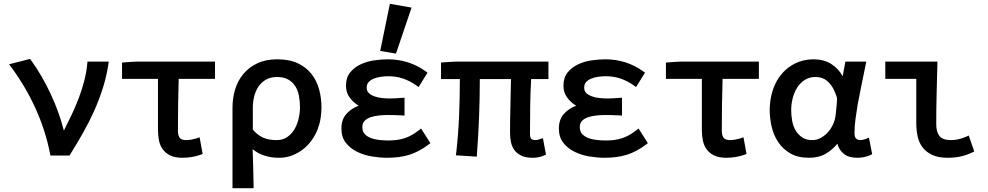

<svg xmlns="http://www.w3.org/2000/svg" viewBox="-20 -818 5198 1010"><path d="M316 -131Q337 -172 357.5 -215.5Q378 -259 395 -304Q412 -349 423.5 -394Q435 -439 439 -482L440 -494H552L550 -479Q540 -414 520.5 -353Q501 -292 475 -234Q449 -176 417 -119.5Q385 -63 350 -7L346 0H245L243 -11Q219 -133 167 -247.5Q115 -362 39 -465L28 -480L138 -508L144 -500Q172 -462 198 -417Q224 -372 246.5 -324Q269 -276 286.5 -227Q304 -178 316 -131Z M622 -403V-489L636 -490Q653 -491 670.5 -492.5Q688 -494 705 -494H1111V-403H920Q918 -335 917 -267Q916 -199 916 -130Q916 -105 925.5 -93Q935 -81 959 -81Q972 -81 986 -83.5Q1000 -86 1014 -90L1030 -96L1046 -8L1035 -4Q1013 4 988.5 8Q964 12 941 12Q900 12 875 -0.5Q850 -13 835.5 -33.5Q821 -54 816 -80.5Q811 -107 811 -136V-403Z M1310 -136Q1335 -107 1364 -94Q1393 -81 1435 -81Q1468 -81 1491.5 -97.5Q1515 -114 1529.5 -139Q1544 -164 1551 -194.5Q1558 -225 1558 -254Q1558 -285 1552.5 -314Q1547 -343 1533 -365Q1519 -387 1495.5 -400Q1472 -413 1437 -413Q1403 -413 1379 -399Q1355 -385 1339.5 -362Q1324 -339 1317 -310Q1310 -281 1310 -251ZM1203 172V-252Q1203 -301 1216.5 -346.5Q1230 -392 1259 -427.5Q1288 -463 1332.5 -484.5Q1377 -506 1439 -506Q1503 -506 1547 -485Q1591 -464 1618.5 -429Q1646 -394 1658.5 -348.5Q1671 -303 1671 -254Q1671 -225 1666.5 -196Q1662 -167 1651 -138Q1640 -109 1621 -82Q1602 -55 1576.5 -34.5Q1551 -14 1518.5 -1Q1486 12 1448 12Q1365 12 1309 -33Q1311 15 1312 62.5Q1313 110 1314 159V172Z M1867 -262Q1838 -279 1819 -305.5Q1800 -332 1800 -367Q1800 -410 1822 -437Q1844 -464 1877 -479.5Q1910 -495 1948.5 -500.5Q1987 -506 2020 -506Q2131 -506 2219 -443L2229 -436L2182 -360L2168 -370Q2135 -393 2099.5 -405Q2064 -417 2022 -417Q2003 -417 1982.5 -414Q1962 -411 1945 -404Q1929 -397 1919 -386Q1909 -375 1909 -357Q1909 -339 1920 -328.5Q1931 -318 1950 -311Q1969 -304 1991.5 -302Q2014 -300 2033 -300Q2048 -300 2062.5 -301Q2077 -302 2092 -303L2108 -304V-210L2092 -211Q2073 -212 2055 -212.5Q2037 -213 2018 -213Q1997 -213 1973 -210.5Q1949 -208 1928 -201Q1909 -194 1897.5 -182Q1886 -170 1886 -149Q1886 -127 1898 -113.5Q1910 -100 1931 -92Q1952 -84 1977 -81.5Q2002 -79 2024 -79Q2072 -79 2108.5 -91Q2145 -103 2181 -131L2195 -142L2244 -65L2235 -58Q2183 -19 2132.5 -3.5Q2082 12 2015 12Q1979 12 1936.5 5Q1894 -2 1858.5 -19.5Q1823 -37 1799.5 -66.5Q1776 -96 1776 -142Q1776 -189 1801.5 -218Q1827 -247 1867 -262ZM2031 -798 2145 -778 2063 -536 1980 -550Z M2378 -1 2380 -15Q2391 -112 2395 -208.5Q2399 -305 2399 -402H2300V-489L2314 -490Q2330 -491 2348 -492.5Q2366 -494 2382 -494H2865V-402H2774Q2770 -330 2769 -258Q2768 -186 2768 -113Q2768 -95 2774.5 -88Q2781 -81 2798 -81Q2801 -81 2807 -82Q2811 -83 2819 -86L2836 -91L2852 -5L2842 0Q2814 12 2782 12Q2746 12 2723 1Q2700 -10 2686.5 -28Q2673 -46 2668 -70Q2663 -94 2663 -119Q2663 -190 2665 -260.5Q2667 -331 2668 -402H2504Q2504 -206 2489 -8L2488 6Z M3011 -262Q2982 -279 2963 -305.5Q2944 -332 2944 -367Q2944 -410 2966 -437Q2988 -464 3021 -479.5Q3054 -495 3092.5 -500.5Q3131 -506 3164 -506Q3275 -506 3363 -443L3373 -436L3326 -360L3312 -370Q3279 -393 3243.5 -405Q3208 -417 3166 -417Q3147 -417 3126.5 -414Q3106 -411 3089 -404Q3073 -397 3063 -386Q3053 -375 3053 -357Q3053 -339 3064 -328.5Q3075 -318 3094 -311Q3113 -304 3135.5 -302Q3158 -300 3177 -300Q3192 -300 3206.5 -301Q3221 -302 3236 -303L3252 -304V-210L3236 -211Q3217 -212 3199 -212.5Q3181 -213 3162 -213Q3141 -213 3117 -210.5Q3093 -208 3072 -201Q3053 -194 3041.5 -182Q3030 -170 3030 -149Q3030 -127 3042 -113.5Q3054 -100 3075 -92Q3096 -84 3121 -81.5Q3146 -79 3168 -79Q3216 -79 3252.5 -91Q3289 -103 3325 -131L3339 -142L3388 -65L3379 -58Q3327 -19 3276.5 -3.5Q3226 12 3159 12Q3123 12 3080.5 5Q3038 -2 3002.5 -19.5Q2967 -37 2943.5 -66.5Q2920 -96 2920 -142Q2920 -189 2945.5 -218Q2971 -247 3011 -262Z M3483 -403V-489L3497 -490Q3514 -491 3531.5 -492.5Q3549 -494 3566 -494H3972V-403H3781Q3779 -335 3778 -267Q3777 -199 3777 -130Q3777 -105 3786.5 -93Q3796 -81 3820 -81Q3833 -81 3847 -83.5Q3861 -86 3875 -90L3891 -96L3907 -8L3896 -4Q3874 4 3849.5 8Q3825 12 3802 12Q3761 12 3736 -0.5Q3711 -13 3696.5 -33.5Q3682 -54 3677 -80.5Q3672 -107 3672 -136V-403Z M4382 -306Q4381 -311 4378 -318Q4373 -331 4370 -338Q4356 -371 4331.5 -392Q4307 -413 4270 -413Q4237 -413 4212.5 -397Q4188 -381 4172.5 -355.5Q4157 -330 4149.5 -299.5Q4142 -269 4142 -240Q4142 -211 4147 -183Q4152 -155 4165 -132.5Q4178 -110 4199.5 -95.5Q4221 -81 4253 -81Q4278 -81 4299.5 -93.5Q4321 -106 4337.5 -125Q4354 -144 4364 -168Q4374 -192 4376 -215Q4378 -234 4380.5 -258Q4383 -282 4383 -301Q4383 -303 4382 -306ZM4413 -417 4427 -494H4537L4534 -479Q4523 -426 4512.5 -374Q4502 -322 4492 -270Q4486 -232 4480.5 -193.5Q4475 -155 4475 -116Q4475 -81 4507 -81Q4518 -81 4534 -87L4551 -94L4568 -7L4558 -2Q4527 12 4489 12Q4444 12 4418.5 -9Q4393 -30 4385 -62Q4359 -30 4323 -9Q4287 12 4236 12Q4176 12 4136.5 -11.5Q4097 -35 4073 -71.5Q4049 -108 4039 -152.5Q4029 -197 4029 -239Q4029 -273 4036 -308.5Q4043 -344 4058.5 -377Q4074 -410 4099.5 -437.5Q4125 -465 4162 -484Q4207 -506 4258 -506Q4314 -506 4352.5 -481.5Q4391 -457 4413 -417Z M4637 -403V-494H4911V-481Q4909 -401 4907 -322.5Q4905 -244 4905 -164Q4905 -124 4922 -102.5Q4939 -81 4982 -81Q5002 -81 5022 -85.5Q5042 -90 5060 -98L5076 -105L5105 -21L5094 -16Q5063 -1 5031.5 5.5Q5000 12 4965 12Q4916 12 4884 -3Q4852 -18 4833 -43Q4814 -68 4807 -101Q4800 -134 4800 -170V-403Z"/></svg>

Font: Codetta
Style: Bold
Weight: 700
Designer: Ulrich Proeller
Foundry: PROSA GmbH
Version: Version 2.00;September 29, 2018;FontCreator 11.5.0.2427 64-b